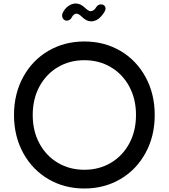

<svg xmlns="http://www.w3.org/2000/svg" viewBox="-20 -1050 964 1097"><path d="M60 -393Q60 -514 112.5 -610Q165 -706 256.5 -759.5Q348 -813 462 -813Q576 -813 667.5 -759.5Q759 -706 811.5 -610Q864 -514 864 -393Q864 -272 811.5 -176Q759 -80 667.5 -26.5Q576 27 462 27Q348 27 256.5 -26.5Q165 -80 112.5 -176Q60 -272 60 -393ZM757 -393Q757 -485 718.5 -556Q680 -627 613 -666.5Q546 -706 462 -706Q378 -706 311 -666.5Q244 -627 205.5 -556Q167 -485 167 -393Q167 -301 205.5 -230Q244 -159 311 -119.5Q378 -80 462 -80Q546 -80 613 -119.5Q680 -159 718.5 -230Q757 -301 757 -393ZM556 -1025Q568 -1025 575.5 -1018.5Q583 -1012 583 -1000Q583 -992 575 -979Q542 -928 501 -928Q474 -928 449 -953Q430 -972 416 -972Q408 -972 401 -965.5Q394 -959 389 -949Q386 -942 378 -937Q370 -932 362 -932Q350 -932 342.5 -940.5Q335 -949 335 -962Q335 -969 337 -973Q348 -999 369 -1014.5Q390 -1030 413 -1030Q441 -1030 467 -1004Q487 -986 497 -986Q506 -986 515 -992Q524 -998 529 -1008Q540 -1025 556 -1025Z"/></svg>

Font: Tsukimi Rounded SemiBold
Style: Regular
Weight: 600
Designer: Takashi Funayama
Foundry: Takashi Funayama
Version: Version 1.032; ttfautohint (v1.8.3)